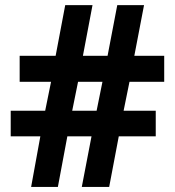

<svg xmlns="http://www.w3.org/2000/svg" viewBox="-20 -733 686 753"><path d="M487.8 -412.1 464.8 -298.8H590.8V-198.2H445.8L408.2 0H300.8L338.9 -198.2H244.1L207 0H102.1L138.2 -198.2H22V-298.8H157.2L180.2 -412.1H57.1V-514.2H198.2L235.8 -712.9H342.8L305.2 -514.2H401.9L439.9 -712.9H544.9L506.8 -514.2H624V-412.1ZM263.2 -298.8H358.9L381.8 -412.1H286.1Z"/></svg>

Font: Zoram GWebM
Style: Bold
Weight: 700
Foundry: Ascender Corporation
Version: Version 1.000